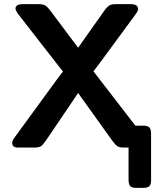

<svg xmlns="http://www.w3.org/2000/svg" viewBox="-20 -714 773 929"><path d="M39 -23Q39 -33 50 -48L255 -329L284 -367V-369Q266 -391 257 -403L67 -647Q55 -664 55 -672Q55 -694 92 -694Q92 -694 167 -694Q186 -694 197 -688.5Q208 -683 224 -662L358 -483Q361 -488 486 -664Q500 -683 510.5 -688.5Q521 -694 541 -694H611Q648 -694 648 -671Q648 -661 637 -646L459 -404L432 -369L635 -106H672Q695 -106 703 -97Q711 -88 711 -67V156Q711 180 702 187.5Q693 195 671 195H638Q615 195 608.5 184.5Q602 174 602 156V0H579Q558 0 548 -6.5Q538 -13 522 -35L358 -264L203 -35Q188 -13 178 -6.5Q168 0 147 0H67Q39 0 39 -23Z"/></svg>

Font: CMU Sans Serif
Style: Bold
Weight: 700
Version: Version 0.7.0